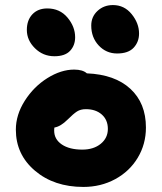

<svg xmlns="http://www.w3.org/2000/svg" viewBox="-20 -740 633 751"><path d="M438 -530.8Q395.5 -530.8 366.2 -562Q336.9 -593.3 336.9 -640.1Q336.9 -674.8 361.6 -697.5Q386.2 -720.2 421.9 -720.2Q466.3 -720.2 495.1 -684.6Q523.9 -648.9 523.9 -608.9Q523.9 -576.2 502.9 -553.5Q481.9 -530.8 438 -530.8ZM192.9 -520Q148.4 -520 116.7 -551.3Q85 -582.5 85 -623Q85 -661.1 106.7 -684.1Q128.4 -707 165 -707Q213.9 -707 243.9 -671.4Q273.9 -635.7 273.9 -594.2Q273.9 -562.5 254.2 -541.3Q234.4 -520 192.9 -520ZM306.2 -8.8Q191.4 -8.8 116.7 -72.3Q42 -135.7 42 -232.9Q42 -291 77.1 -346.2Q112.3 -401.4 165.5 -434.6Q218.8 -467.8 270 -467.8Q303.7 -467.8 319.8 -453.1Q429.2 -448.7 490 -392.6Q550.8 -336.4 550.8 -241.2Q550.8 -176.3 518.8 -123Q486.8 -69.8 430.7 -39.3Q374.5 -8.8 306.2 -8.8ZM191.9 -229Q191.9 -195.3 221.7 -175Q251.5 -154.8 301.8 -154.8Q346.2 -154.8 374 -177.5Q401.9 -200.2 401.9 -235.8Q401.9 -271 378.2 -292Q354.5 -313 315.9 -313Q295.4 -313 281.2 -304Q267.1 -294.9 245.1 -272.9Q217.3 -245.1 192.9 -241.2Q191.9 -237.3 191.9 -229Z"/></svg>

Font: Shantell Sans Irregular Bouncy
Style: Bold
Weight: 700
Designer: Stephen Nixon, Anya Danilova, Shantell Martin
Foundry: Arrow Type
Version: Version 1.006;[9816181b4]